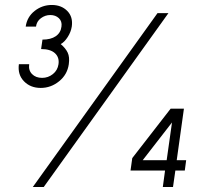

<svg xmlns="http://www.w3.org/2000/svg" viewBox="-20 -753 876 773"><path d="M144 -399Q102.5 -399 76.5 -425.8Q50.5 -452.5 56 -494.5H97.5Q94 -470 109 -454.8Q124 -439.5 149.5 -439.5Q174 -439.5 193 -454.8Q212 -470 215.5 -494.5Q219.5 -522 201.2 -538.8Q183 -555.5 145.5 -555.5L151 -593.5Q184.5 -593.5 204.5 -607.2Q224.5 -621 227.5 -646Q230.5 -667 217 -679.8Q203.5 -692.5 182.5 -692.5Q162 -692.5 144.8 -679.8Q127.5 -667 125 -646H83.5Q89 -685 119.5 -709Q150 -733 188.5 -733Q227 -733 250.8 -709Q274.5 -685 269 -646Q265.5 -624 252.5 -603.8Q239.5 -583.5 224.5 -575.5Q244 -559 252.5 -541.2Q261 -523.5 257 -494.5Q251 -452.5 218 -425.8Q185 -399 144 -399ZM112 0 614 -700H658L156 0ZM635.5 0 644.5 -66.5H505.5L512.5 -116.5L667 -315.5H720.5L691.5 -108H729.5L724 -66.5H686L676.5 0ZM554.5 -108H651L672.5 -260Z"/></svg>

Font: Urbanist ExtraLight
Style: Italic
Weight: 250
Version: Version 1.303